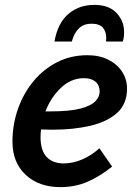

<svg xmlns="http://www.w3.org/2000/svg" viewBox="-20 -755 568 786"><path d="M31 -175Q31 -245 53.5 -309Q76 -373 117 -422.5Q158 -472 214 -500.5Q270 -529 338 -529Q386 -529 422.5 -511Q459 -493 479.5 -462Q500 -431 500 -392Q500 -329 459 -292.5Q418 -256 349 -240Q280 -224 194 -224Q173 -224 148 -225Q146 -209 146 -193Q146 -139 171 -112.5Q196 -86 240 -86Q280 -86 318 -103Q356 -120 387 -148L439 -73Q389 -33 338.5 -11Q288 11 227 11Q139 11 85 -39.5Q31 -90 31 -175ZM324 -435Q271 -435 229.5 -395.5Q188 -356 166 -299Q177 -299 186 -299Q267 -299 311 -311Q355 -323 371.5 -341.5Q388 -360 388 -380Q388 -406 371 -420.5Q354 -435 324 -435ZM488 -624Q488 -610 486.5 -601Q485 -592 483 -585H414Q414 -590 414.5 -592Q415 -594 415 -597Q415 -626 401 -642Q387 -658 354 -658Q294 -658 274 -585H203Q216 -660 259.5 -697.5Q303 -735 366 -735Q426 -735 457 -702Q488 -669 488 -624Z"/></svg>

Font: Radio Canada Medium
Style: Italic
Weight: 500
Italic angle: -12°
Designer: Charles Daoud, Etienne Aubert Bonn, Alexandre Saumier Demers, Jacques Le Bailly
Foundry: Radio-Canada
Version: Version 2.104; ttfautohint (v1.8.4.7-5d5b);gftools[0.9.28.de